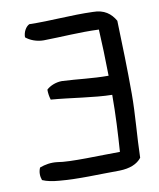

<svg xmlns="http://www.w3.org/2000/svg" viewBox="-74 -655 612 741"><g transform="rotate(-10 232.5 -284.5)"><path d="M433 -258C433 -176 424 -93 422 -9C405 13 376 25 335 26C257 26 174 31 99 24C74 22 52 18 34 10C28 -6 28 -23 35 -39C56 -47 79 -51 104 -48C153 -39 273 -45 349 -45C354 -117 358 -189 358 -267C288 -268 198 -284 121 -290C117 -303 115 -316 115 -330C127 -342 151 -353 176 -353C240 -350 293 -342 357 -342C356 -409 354 -470 351 -524C275 -527 206 -521 134 -520C106 -520 80 -531 65 -544C65 -565 76 -584 90 -591C176 -589 253 -598 340 -595C384 -595 410 -575 427 -545C430 -449 433 -358 433 -258Z"/></g></svg>

Font: Snowfall
Style: Rev
Weight: 400
Designer: Jasper
Foundry: Cannot Into Space Fonts
Version: Version 0.9